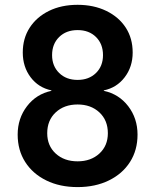

<svg xmlns="http://www.w3.org/2000/svg" viewBox="-20 -760 639 790"><path d="M299.3 9.8Q226.1 9.8 170.4 -17.6Q114.7 -44.9 83.7 -93.5Q52.7 -142.1 52.7 -206.1Q52.7 -272.9 91.1 -323Q129.4 -373 191.4 -386.2V-388.2Q138.2 -399.4 106 -442.1Q73.7 -484.9 73.7 -543.9Q73.7 -602.1 102.1 -646Q130.4 -689.9 181.4 -715.1Q232.4 -740.2 299.3 -740.2Q365.7 -740.2 417.5 -715.1Q469.2 -689.9 497.6 -646Q525.9 -602.1 525.9 -543.9Q525.9 -484.9 492.9 -441.9Q460 -398.9 407.2 -388.2V-386.2Q469.2 -373 507.6 -323Q545.9 -272.9 545.9 -206.1Q545.9 -142.1 514.9 -93.5Q483.9 -44.9 428 -17.6Q372.1 9.8 299.3 9.8ZM299.3 -431.2Q345.7 -431.2 374.8 -459.5Q403.8 -487.8 403.8 -533.2Q403.8 -579.1 375 -607.7Q346.2 -636.2 299.3 -636.2Q252.4 -636.2 223.4 -607.7Q194.3 -579.1 194.3 -533.2Q194.3 -488.3 223.4 -459.7Q252.4 -431.2 299.3 -431.2ZM299.3 -96.2Q354 -96.2 388.9 -128.2Q423.8 -160.2 423.8 -211.9Q423.8 -265.1 388.9 -297.6Q354 -330.1 299.3 -330.1Q244.1 -330.1 209.2 -297.6Q174.3 -265.1 174.3 -211.9Q174.3 -160.2 209.2 -128.2Q244.1 -96.2 299.3 -96.2Z"/></svg>

Font: UDEV Gothic 35
Style: Bold
Weight: 700
Version: v2.1.0; ttfautohint (v1.8.4.7-5d5b-dirty) -l 6 -r 45 -G 200 